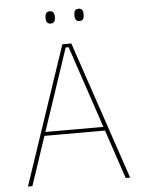

<svg xmlns="http://www.w3.org/2000/svg" viewBox="-55 -840 659 884"><g transform="rotate(-5 274.0 -398.0)"><path d="M58.5 0H38L253 -639H294.5L510.5 0H490L280.5 -623H267ZM421 -226H127V-243.5H421ZM208 -738.5Q197 -738.5 191.8 -745.2Q186.5 -752 186.5 -766V-769Q186.5 -782 191.8 -788.8Q197 -795.5 208 -795.5Q219 -795.5 224.2 -788.8Q229.5 -782 229.5 -769V-766Q229.5 -752 224.2 -745.2Q219 -738.5 208 -738.5ZM341.5 -738.5Q330.5 -738.5 325.2 -745.2Q320 -752 320 -766V-769Q320 -782 325.2 -788.8Q330.5 -795.5 341.5 -795.5Q352 -795.5 357.2 -788.8Q362.5 -782 362.5 -769V-766Q362.5 -752 357.2 -745.2Q352 -738.5 341.5 -738.5Z"/></g></svg>

Font: Anek Devanagari Thin
Style: Regular
Weight: 250
Designer: Kailash Malviya (Devanagari) & Yesha Goshar (Latin)
Foundry: Ek Type
Version: Version 1.003